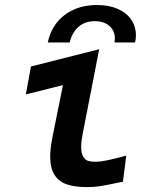

<svg xmlns="http://www.w3.org/2000/svg" viewBox="-20 -756 640 784"><path d="M185 -117Q185 -150 194 -195L237 -408.5L85.5 -370.5L106.5 -484.5L385 -555L317.5 -209Q311.5 -177.5 311.5 -157Q311.5 -128.5 320.5 -115Q329.5 -101.5 341.5 -98.5Q353.5 -95.5 371 -95.5Q391 -95.5 420.8 -102Q450.5 -108.5 495.5 -120.5L482 -14L449.5 -7.5Q410 1 386.5 4.5Q363 8 335 8Q285.5 8 252.8 -3.2Q220 -14.5 202.5 -42Q185 -69.5 185 -117ZM376.5 -735.5Q424.5 -735.5 460.5 -719.8Q496.5 -704 515.8 -676Q535 -648 535 -612.5Q535 -597 531.5 -582.5H447.5Q449 -591 449 -599Q449 -630 427 -649.8Q405 -669.5 367.5 -669.5Q326.5 -669.5 300.2 -646.2Q274 -623 264.5 -582.5H175Q190.5 -654.5 244.2 -695Q298 -735.5 376.5 -735.5Z"/></svg>

Font: JuliaMono BoldItalic
Style: Regular
Weight: 700
Italic angle: -9°
Monospace: yes
Designer: cormullion
Foundry: corm
Version: Version 0.049; ttfautohint (v1.8.4)